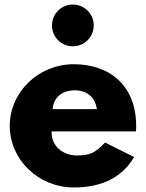

<svg xmlns="http://www.w3.org/2000/svg" viewBox="-20 -811 643 846"><path d="M301 -791C250 -791 209 -750 209 -699C209 -648 250 -607 301 -607C352 -607 393 -648 393 -699C393 -750 352 -791 301 -791ZM579 -232C580 -238 580 -249 580 -256C580 -436 461 -528 305 -528C150 -528 23 -406 23 -256C23 -107 150 15 305 15C419 15 513 -22 571 -119L443 -183C400 -137 375 -126 318 -126C273 -126 207 -153 207 -232ZM212 -330C215 -377 249 -413 310 -413C362 -413 399 -384 407 -330Z"/></svg>

Font: Hussar Techniczny
Style: Bold 
Weight: 700
Foundry: Cannot Into Space Fonts
Version: Version 0.77